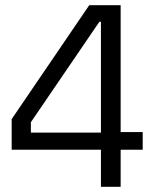

<svg xmlns="http://www.w3.org/2000/svg" viewBox="-20 -720 595 740"><path d="M369 -143H25V-261L324 -700H445V-211H530V-143H445V0H369ZM369 -209V-636H363L99 -249V-209Z"/></svg>

Font: Chakra Petch
Style: Regular
Weight: 400
Designer: Katatrad Aksorn Co.,Ltd.
Foundry: Cadson Demak Co.,Ltd.
Version: Version 1.000; ttfautohint (v1.6)